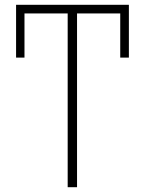

<svg xmlns="http://www.w3.org/2000/svg" viewBox="-20 -780 603 800"><path d="M262 0H301V-724H481V-540H517V-760H47V-540H82V-724H262Z"/></svg>

Font: Noto Sans Mono SemiCondensed ExtraLight
Style: Regular
Weight: 200
Width: 4
Designer: Monotype Design Team
Foundry: Monotype Imaging Inc.
Version: Version 2.014